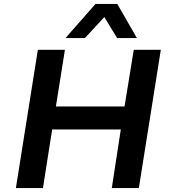

<svg xmlns="http://www.w3.org/2000/svg" viewBox="-20 -959 869 979"><path d="M61 0 173 -705H311L265 -416H615L662 -705H800L688 0H550L596 -299H246L199 0ZM314 -765 467 -939H578L678 -765H577L512 -872L413 -765Z"/></svg>

Font: Nunito Sans 6pt
Style: Bold Italic
Weight: 700
Italic angle: -9°
Version: Version 3.101;gftools[0.9.27]